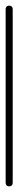

<svg xmlns="http://www.w3.org/2000/svg" viewBox="-20 -660 65 680"><path d="M0 -13H25V-628H0ZM13 -25Q9 -25 6 -23.5Q3 -22 1.5 -19Q0 -16 0 -13Q0 -9 1.5 -6Q3 -3 6 -1.5Q9 0 13 0Q16 0 19 -1.5Q22 -3 23.5 -6Q25 -9 25 -13Q25 -16 23.5 -19Q22 -22 19 -23.5Q16 -25 13 -25ZM13 -640Q9 -640 6 -638.5Q3 -637 1.5 -634Q0 -631 0 -628Q0 -624 1.5 -621Q3 -618 6 -616.5Q9 -615 13 -615Q16 -615 19 -616.5Q22 -618 23.5 -621Q25 -624 25 -628Q25 -631 23.5 -634Q22 -637 19 -638.5Q16 -640 13 -640Z"/></svg>

Font: Wavefont Thin
Style: Regular
Weight: 100
Monospace: yes
Version: Version 3.005;gftools[0.9.33]